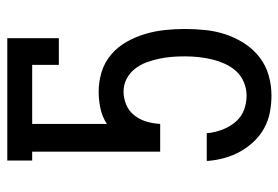

<svg xmlns="http://www.w3.org/2000/svg" viewBox="-142 -634 783 540"><g transform="rotate(-90 250.0 -363.5)"><path d="M252 8Q228 8 204.5 3.5Q181 -1 160 -12.5Q139 -24 122.5 -41.5Q106 -59 94.5 -79.5Q83 -100 76.5 -123Q70 -146 68 -170V-174H146L147 -164Q150 -144 158 -125Q166 -106 179.5 -91Q193 -76 212 -69Q231 -62 252 -62Q271 -62 289 -69.5Q307 -77 320 -91Q333 -105 341 -123Q349 -141 353.5 -159.5Q358 -178 360 -197.5Q362 -217 362 -236Q362 -255 360.5 -273Q359 -291 355 -309.5Q351 -328 344.5 -345Q338 -362 326.5 -376.5Q315 -391 298.5 -399.5Q282 -408 263 -408Q244 -408 226 -400.5Q208 -393 196 -377.5Q184 -362 178.5 -343.5Q173 -325 172 -305H94V-665H69V-735H413V-590H338V-665H172V-455Q192 -468 215.5 -473Q239 -478 263 -478Q291 -478 318.5 -469.5Q346 -461 367.5 -442.5Q389 -424 403 -399Q417 -374 425 -347Q433 -320 436 -292Q439 -264 439 -236Q439 -207 436 -178Q433 -149 424 -121.5Q415 -94 399 -69Q383 -44 360 -26Q337 -8 309 0Q281 8 252 8Z"/></g></svg>

Font: Iosevka Slab
Style: Regular
Weight: 400
Monospace: yes
Designer: Belleve Invis
Foundry: Belleve Invis
Version: Version 11.2.4; ttfautohint (v1.8.3)